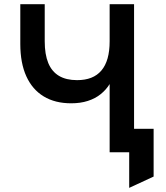

<svg xmlns="http://www.w3.org/2000/svg" viewBox="-20 -720 786 908"><path d="M591 168.5V0H540V-111H706.5V115ZM498.5 0V-322.5Q482 -295.5 456.2 -274.8Q430.5 -254 395.5 -242.8Q360.5 -231.5 316.5 -231.5Q240.5 -231.5 186.8 -264Q133 -296.5 104.5 -359.2Q76 -422 76 -512V-700H191.5V-525Q191.5 -463 208.2 -422.2Q225 -381.5 259 -361.2Q293 -341 344.5 -341Q382.5 -341 411.2 -352.2Q440 -363.5 459.5 -386.5Q479 -409.5 488.8 -444Q498.5 -478.5 498.5 -525V-700H614V0Z"/></svg>

Font: Overpass SemiBold
Style: Regular
Weight: 600
Designer: Delve Withrington, Dave Bailey, Thomas Jockin
Foundry: Delve Fonts LLC
Version: Version 4.000